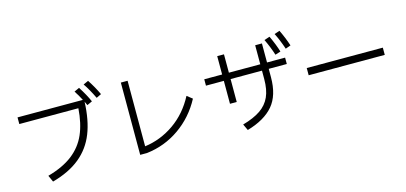

<svg xmlns="http://www.w3.org/2000/svg" viewBox="-73 -1391 4127 1950"><g transform="rotate(-15 1990.0 -416.0)"><path d="M901 -867Q955 -785 993 -703L941 -678Q894 -776 848 -843ZM794 -822Q853 -730 885 -656L831 -631L812 -671Q805 -479 750.5 -341.5Q696 -204 583.5 -112Q471 -20 293 29L262 -40Q424 -85 524 -162.5Q624 -240 673.5 -353Q723 -466 734 -624H113V-694H800Q772 -749 740 -797Z M1218 -4V-764H1289V-75Q1456 -97 1598 -196Q1740 -295 1827 -461L1883 -417Q1791 -244 1635.5 -135Q1480 -26 1289 -4Z M2910 -855Q2951 -771 2980 -683L2925 -663Q2891 -764 2854 -836ZM2808 -631Q2782 -714 2739 -804L2797 -823Q2844 -722 2865 -649ZM2705 -777V-577H2895V-510H2705V-422Q2705 -232 2615 -125.5Q2525 -19 2339 35L2308 -31Q2425 -64 2496 -112.5Q2567 -161 2600.5 -235.5Q2634 -310 2634 -422V-510H2304V-269H2233V-510H2045V-577H2233V-770H2304V-577H2634V-777Z M3880 -342H3080V-418H3880Z"/></g></svg>

Font: IBM Plex Sans JP
Style: Regular
Weight: 400
Designer: Mike Abbink; Paul van der Laan; Pieter van Rosmalen; Wujin Sim; Yejin Wi; Jinhee Kim; Boomi Park; Yona Kim; Kichan Ma
Foundry: Sandoll Inc.
Version: Version 1.000